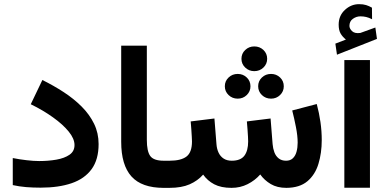

<svg xmlns="http://www.w3.org/2000/svg" viewBox="-20 -908 1875 928"><path d="M169.1 -129.6Q142.9 -129.6 108.2 -133.7Q73.5 -137.7 41.7 -144.1V-13.4Q72.7 -6.5 105.7 -3.7Q138.7 -1 176.4 -1Q263.3 -1 326 -22.4Q388.7 -43.8 422.7 -90.3Q456.6 -136.7 456.6 -211.7Q456.6 -264.8 434.7 -309.8Q412.8 -354.7 374.7 -392.9Q336.6 -431 287.6 -462.9Q238.7 -494.7 184.8 -521.3L128.7 -404.2Q188.7 -374.9 236.4 -340.6Q284.2 -306.4 312.1 -272Q340.1 -237.7 340.1 -206.9Q340.1 -176.7 315.9 -160Q291.8 -143.3 252.7 -136.4Q213.7 -129.6 169.1 -129.6Z M565.8 -687.2V-222.6Q565.8 -110.4 615.3 -55.2Q664.9 0 771 0H782.8V-131.2H771Q722.8 -131.2 706.2 -154Q689.7 -176.8 689.7 -232V-687.2Z M1147 -623.8Q1147 -598.9 1165.2 -581.5Q1183.5 -564.1 1209 -564.1Q1235.1 -564.1 1253.2 -581.5Q1271.3 -598.9 1271.3 -623.8Q1271.3 -649.3 1253.3 -666.4Q1235.2 -683.6 1209 -683.6Q1183.4 -683.6 1165.2 -666.4Q1147 -649.3 1147 -623.8ZM1227.8 -491.1Q1227.8 -466 1245.8 -448.6Q1263.9 -431.2 1290.1 -431.2Q1315.7 -431.2 1333.7 -448.6Q1351.6 -466 1351.6 -490.9Q1351.6 -516.4 1333.7 -533.5Q1315.7 -550.7 1290.1 -550.7Q1263.9 -550.7 1245.8 -533.4Q1227.8 -516.2 1227.8 -491.1ZM1066.7 -491.1Q1066.7 -466 1084.8 -448.6Q1102.8 -431.2 1129 -431.2Q1154.7 -431.2 1172.6 -448.6Q1190.6 -466 1190.6 -490.9Q1190.6 -516.4 1172.6 -533.5Q1154.7 -550.7 1129 -550.7Q1102.8 -550.7 1084.8 -533.4Q1066.7 -516.2 1066.7 -491.1ZM1099.1 0Q1141.2 0 1176.8 -17.9Q1212.4 -35.8 1237.8 -64.8Q1257.8 -36.7 1288.7 -18.4Q1319.5 0 1364.3 0Q1428.5 -0.5 1465.8 -32Q1503.2 -63.6 1519.1 -116Q1535.1 -168.4 1535.1 -230.9Q1535.1 -274.2 1528.9 -317.9Q1522.7 -361.6 1511 -405.2L1392.4 -374.1Q1402 -336.7 1410.3 -294.1Q1418.7 -251.5 1418.7 -218.5Q1418.7 -194.7 1413.3 -174.9Q1407.9 -155 1395.5 -143.1Q1383.2 -131.2 1362.6 -131.2Q1341.1 -131.2 1327 -142.4Q1313 -153.5 1306.1 -172Q1299.3 -190.5 1297.6 -211.6L1287.8 -335.3L1173.2 -321.1Q1174.8 -302.9 1176.3 -283.2Q1177.8 -263.5 1178.6 -247.7Q1179.4 -231.9 1179.4 -224.4Q1179.4 -179.8 1161.2 -155.5Q1142.9 -131.2 1100.1 -131.2Q1076.6 -131.2 1060.7 -141.7Q1044.8 -152.2 1036.3 -170.5Q1027.8 -188.8 1026.2 -211.6L1016.4 -335.3L901.7 -321.1Q903.3 -302.9 904.7 -283.3Q906 -263.6 906.9 -247.9Q907.9 -232.2 907.9 -224.4Q907.9 -171.8 881.5 -151.5Q855 -131.2 799.8 -131.2H764.6V0H798.8Q857.5 0 896.5 -17.1Q935.6 -34.3 961.9 -64.1Q982.6 -34.6 1015.4 -17.3Q1048.3 0 1099.1 0Z M1651.9 -716.8 1600.9 -697.1 1608.7 -643.6 1802 -720 1794.2 -775 1724.8 -749.9Q1723.6 -749.4 1722.7 -749.1Q1721.9 -748.7 1720.9 -748.7Q1694.9 -745.2 1682.1 -757.1Q1669.4 -769 1668.9 -782.5Q1668.9 -805.3 1685.7 -817.1Q1702.5 -829 1722.2 -829Q1736.4 -829 1749.8 -825.9Q1763.1 -822.8 1778.3 -815L1777.8 -870.9Q1763.4 -879.2 1749.4 -883.5Q1735.3 -887.9 1715.4 -887.9Q1676.9 -887.9 1646.9 -860Q1616.9 -832.2 1616.9 -788.8Q1616.9 -762.4 1626.1 -746.2Q1635.3 -730.1 1651.9 -716.8ZM1768.1 -617.8H1644.3V-0.5H1768.1Z"/></svg>

Font: Vazirmatn RD NL
Style: Regular
Weight: 400
Designer: Saber Rastikerdar
Foundry: Saber Rastikerdar
Version: Version 32.101